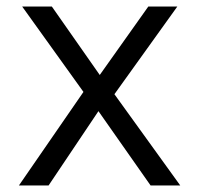

<svg xmlns="http://www.w3.org/2000/svg" viewBox="-20 -569 611 589"><path d="M442 0 282 -228 129 0H38L236 -287L48 -549H139L286 -339L435 -549H524L331 -280L533 0Z"/></svg>

Font: Biryani Light
Style: Regular
Weight: 300
Designer: Dan Reynolds and Mathieu Réguer
Foundry: Dan Reynolds and Mathieu Réguer
Version: Version 1.004; ttfautohint (v1.1) -l 5 -r 5 -G 72 -x 0 -D la